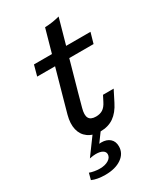

<svg xmlns="http://www.w3.org/2000/svg" viewBox="-188 -622 760 893"><g transform="rotate(-30 191.5 -175.5)"><path d="M283.8 -549.2 188 -206.7H111.8L204.3 -537.3Q245.3 -538.7 283.8 -549.2ZM73.1 -413.4H376.6L360.5 -356.9H57.7ZM91.3 -132.8 111.8 -206.7H187.9L166 -126.6Q156.3 -91.9 165.2 -75.4Q174.1 -58.9 202.4 -58.9Q224.1 -58.9 239.1 -68.5Q254 -78.2 265.3 -100.8L280.6 -130.6H337.8L308 -71.8Q287 -29.8 257.4 -9.3Q227.7 11.3 185.6 11.3Q145.7 11.3 120.4 -7.1Q95 -25.5 87.4 -57.8Q79.8 -90.2 91.3 -132.8ZM33.4 185 42.5 150.4Q53.7 154.7 68.3 157.2Q82.9 159.7 97 159.7Q125.1 159.7 143.4 148.4Q161.7 137.1 161.7 119.4Q161.7 106.5 149 98.8Q136.2 91.2 113.3 91.2Q99.6 91.2 79.8 95.2L153.2 -4.8H197.6L151.6 58.1Q154 57.3 162.5 57.3Q191.2 57.3 208.1 72.2Q224.9 87.1 224.9 113.7Q224.9 151.6 191.7 174.6Q158.5 197.6 104.6 197.6Q61.2 197.6 33.4 185Z"/></g></svg>

Font: Playfair Micro SmCond SmLight
Style: Italic
Weight: 360
Width: 4
Italic angle: -15.6°
Designer: Claus Eggers Sørensen
Foundry: Claus Eggers Sørensen
Version: Version 2.203;Glyphs 3.3 (3326)